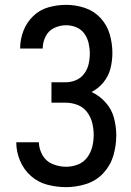

<svg xmlns="http://www.w3.org/2000/svg" viewBox="-20 -763 540 791"><path d="M252 8Q294 8 335 -5Q376 -18 405.5 -49.5Q435 -81 447 -122Q459 -163 459 -205Q459 -242 449.5 -277.5Q440 -313 415 -341Q390 -369 357 -384Q385 -398 406 -423.5Q427 -449 435 -480.5Q443 -512 443 -545Q443 -584 432 -622Q421 -660 394 -689Q367 -718 329.5 -730.5Q292 -743 253 -743Q216 -743 180 -733Q144 -723 117 -697Q90 -671 76.5 -636Q63 -601 63 -564V-563H156V-564Q156 -589 168 -613Q180 -637 203.5 -648Q227 -659 253 -659Q274 -659 294.5 -650.5Q315 -642 327.5 -624.5Q340 -607 345 -585.5Q350 -564 350 -543Q350 -543 350 -542.5Q350 -542 350 -542Q350 -520 345 -498.5Q340 -477 326.5 -459Q313 -441 292.5 -432.5Q272 -424 250 -424H192V-340H250Q275 -340 299 -331Q323 -322 338.5 -301.5Q354 -281 360 -256.5Q366 -232 366 -207Q366 -182 360 -158Q354 -134 339 -114Q324 -94 300.5 -85Q277 -76 252 -76Q224 -76 197 -87Q170 -98 155.5 -123Q141 -148 140 -177H47Q47 -138 62.5 -101Q78 -64 107.5 -38Q137 -12 175 -2Q213 8 252 8Z"/></svg>

Font: Iosevka SS08 Medium
Style: Regular
Weight: 500
Monospace: yes
Designer: Belleve Invis
Foundry: Belleve Invis
Version: Version 3.4.3; ttfautohint (v1.8.3)